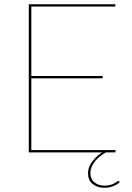

<svg xmlns="http://www.w3.org/2000/svg" viewBox="-20 -720 622 907"><path d="M539 135Q541 135 543 137L546 140Q533 153 513.5 160Q494 167 473 167Q440 167 418 149.5Q396 132 396 98Q396 82 402 67.5Q408 53 417.8 40.5Q427.5 28 439.2 17.8Q451 7.5 462.5 0H116V-700H525V-689H128V-361H465V-350H128V-11H526L525 0H480Q470 5.5 457.2 14.8Q444.5 24 433.2 36.5Q422 49 414.5 64.5Q407 80 407 98Q407 126 426.2 141.5Q445.5 157 474 157Q490 157 501.2 153.5Q512.5 150 520 146Q527.5 142 532 138.5Q536.5 135 539 135Z"/></svg>

Font: Lato Hairline
Style: Regular
Weight: 100
Designer: Lukasz Dziedzic
Foundry: tyPoland Lukasz Dziedzic
Version: Version 2.007; 2014-02-27